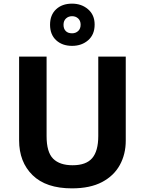

<svg xmlns="http://www.w3.org/2000/svg" viewBox="-20 -1025 796 1055"><path d="M671 -252Q671 -178 638.5 -118.5Q606 -59 540.5 -24.5Q475 10 375 10Q233 10 159 -62.5Q85 -135 85 -254V-714H236V-277Q236 -189 272 -153Q308 -117 379 -117Q453 -117 486.5 -156Q520 -195 520 -278V-714H671ZM376.1 -773Q322 -773 288.5 -804Q255 -835 255 -889Q255 -943 288.3 -974Q321.5 -1005 375.9 -1005Q428 -1005 464 -974Q500 -943 500 -890.1Q500 -835 464.5 -804Q429 -773 376.1 -773ZM376 -842Q396 -842 409.5 -854.6Q423 -867.2 423 -889.1Q423 -911 409.6 -923.5Q396.2 -936 376.1 -936Q356 -936 342.5 -923.4Q329 -910.8 329 -888.9Q329 -867 341.2 -854.5Q353.3 -842 376 -842Z"/></svg>

Font: Noto Sans Lisu
Style: Regular
Weight: 400
Designer: Monotype Design Team. David Williams.
Foundry: Monotype Imaging Inc.
Version: Version 2.102